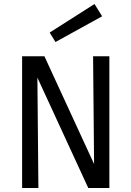

<svg xmlns="http://www.w3.org/2000/svg" viewBox="-20 -935 654 955"><path d="M166 -549 171 0H90V-655H201L448 -119L443 -655H524V0H419ZM256 -726 227 -773 450 -915 488 -854Z"/></svg>

Font: Intel One Mono
Style: Regular
Weight: 400
Monospace: yes
Designer: Fred Shallcrass
Foundry: Frere-Jones Type LLC
Version: Version 1.400;hotconv 1.1.0;makeotfexe 2.6.0;FJTRelease1.4